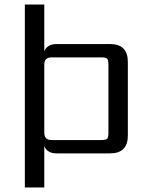

<svg xmlns="http://www.w3.org/2000/svg" viewBox="-20 -689 666 850"><path d="M460 -100V-404Q460 -424 454 -429.5Q448 -435 429 -435H210Q192 -435 184 -427Q176 -419 176 -400V-104Q176 -85 184 -77Q192 -69 210 -69H429Q448 -69 454 -74.5Q460 -80 460 -100ZM231 -494H467Q546 -494 546 -415V-89Q546 -10 467 -10H231Q189 -10 176 -42V141H90V-669H176V-462Q189 -494 231 -494Z"/></svg>

Font: Sarpanch
Style: Regular
Weight: 400
Designer: Manushi Parikh (Devanagari and Latin), Jyotish Sonowal (Devanagari)
Foundry: Indian Type Foundry
Version: Version 2.004;PS 1.0;hotconv 1.0.78;makeotf.lib2.5.61930; tt